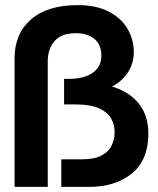

<svg xmlns="http://www.w3.org/2000/svg" viewBox="-20 -732 619 752"><path d="M37 0V-503Q37 -600 101.5 -656Q166 -712 285 -712Q356 -712 405 -687Q454 -662 479 -620Q504 -578 504 -527Q504 -485 482 -450Q460 -415 419 -393Q486 -373 523.5 -326.5Q561 -280 561 -209Q561 -105 496.5 -52.5Q432 0 328 0H220V-108H301Q350 -108 378 -123Q406 -138 417.5 -162.5Q429 -187 429 -213Q429 -244 415 -268.5Q401 -293 367.5 -308Q334 -323 275 -323H231V-423H250Q308 -423 342.5 -446.5Q377 -470 377 -514Q377 -557 350 -579.5Q323 -602 277 -602Q221 -602 194 -571.5Q167 -541 167 -491V0Z"/></svg>

Font: HostGroteskBold
Style: Bold
Weight: 700
Designer: Doukan Karapınar based on Poppins by Indian Type Foundry, Jonny Pinhorn
Foundry: Element Type
Version: Version 1.001; ttfautohint (v1.8.4.7-5d5b)